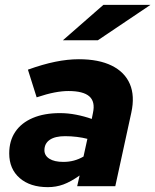

<svg xmlns="http://www.w3.org/2000/svg" viewBox="-20 -767 640 791"><path d="M177 4Q104 4 61 -33.5Q18 -71 18 -135Q18 -187 43 -224Q68 -261 115 -281Q162 -301 227 -301Q260 -301 293.5 -294.5Q327 -288 358 -277L363 -302Q373 -348 348 -370Q323 -392 262 -392Q236 -392 204.5 -386Q173 -380 131 -366L95 -480Q156 -502 207.5 -512.5Q259 -523 305 -523Q387 -523 440.5 -496.5Q494 -470 515 -421Q536 -372 521 -303L455 0H298L308 -44Q271 -18 241 -7Q211 4 177 4ZM241 -100Q264 -100 284.5 -105.5Q305 -111 324 -122L340 -195Q321 -200 297 -203Q273 -206 248 -206Q207 -206 185 -191Q163 -176 163 -148Q163 -126 183.5 -113Q204 -100 241 -100ZM239 -601 406 -747H600L383 -601Z"/></svg>

Font: Red Hat Text
Style: Italic
Weight: 300
Italic angle: -12°
Designer: Pentagram, MCKL
Foundry: Pentagram, MCKL
Version: Version 1.023